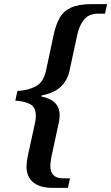

<svg xmlns="http://www.w3.org/2000/svg" viewBox="-20 -780 537 927"><path d="M234 127Q172 127 140 100Q108 73 108 24Q108 5 114 -26L150 -191Q153 -207 153 -222Q153 -263 124.5 -277.5Q96 -292 54 -294L64 -341Q114 -343 152.5 -363Q191 -383 203 -443L240 -616Q250 -661 268 -693.5Q286 -726 322.5 -743Q359 -760 422 -760H497L487 -714H454Q411 -714 387.5 -687.5Q364 -661 353 -612L316 -440Q306 -392 273 -361Q240 -330 180 -319V-314Q268 -297 268 -223Q268 -216 267 -208.5Q266 -201 265 -193L228 -22Q223 4 223 21Q223 81 285 81H318L308 127Z"/></svg>

Font: Noto Serif Medium
Style: Italic
Weight: 500
Italic angle: -12°
Designer: Monotype Design Team
Foundry: Monotype Imaging Inc.
Version: Version 2.014; ttfautohint (v1.8.4.7-5d5b)